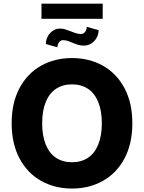

<svg xmlns="http://www.w3.org/2000/svg" viewBox="-20 -1040 802 1069"><path d="M380.9 9.8Q284.7 9.8 208.5 -33.2Q132.3 -76.2 88.6 -158.2Q44.9 -240.2 44.9 -353.5Q44.9 -467.3 88.6 -549.3Q132.3 -631.3 208.5 -674.1Q284.7 -716.8 380.9 -716.8Q476.6 -716.8 553 -674.1Q629.4 -631.3 673.1 -549.3Q716.8 -467.3 716.8 -353.5Q716.8 -239.7 673.1 -157.7Q629.4 -75.7 553 -33Q476.6 9.8 380.9 9.8ZM380.9 -570.3Q329.1 -570.3 291.7 -545.4Q254.4 -520.5 234.6 -471.7Q214.8 -422.9 214.8 -353.5Q214.8 -284.2 234.6 -235.4Q254.4 -186.5 291.7 -161.6Q329.1 -136.7 380.9 -136.7Q432.6 -136.7 470 -161.6Q507.3 -186.5 527.1 -235.4Q546.9 -284.2 546.9 -353.5Q546.9 -422.9 527.1 -471.7Q507.3 -520.5 470 -545.4Q432.6 -570.3 380.9 -570.3ZM447.3 -786.1Q429.2 -786.1 415.5 -790.3Q401.9 -794.4 381.8 -802.7Q364.7 -810.1 353.8 -813.2Q342.8 -816.4 330.1 -816.4Q317.9 -816.4 308.8 -804.4Q299.8 -792.5 299.8 -776.4L235.4 -794.9Q235.4 -816.9 245.6 -836.7Q255.9 -856.4 273.9 -868.7Q292 -880.9 314.5 -880.9Q328.6 -880.9 342 -877Q355.5 -873 375 -865.2Q391.6 -858.4 405 -854.5Q418.5 -850.6 431.6 -850.6Q444.3 -850.6 453.6 -862.3Q462.9 -874 462.9 -890.6L529.3 -872.1Q528.8 -849.6 518.1 -829.8Q507.3 -810.1 488.8 -798.1Q470.2 -786.1 447.3 -786.1ZM551.8 -935.5H210.9V-1019.5H551.8Z"/></svg>

Font: Pretendard ExtraBold
Style: Regular
Weight: 800
Designer: Base glyphs from Inter by Rasmus Andersson; Hangeul glyphs from Noto Sans CJK(Source Han Sans) by Jang Soo-young and Kan
Foundry: Kil Hyung-jin
Version: Version 1.309